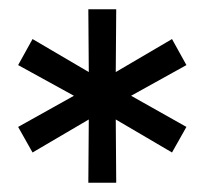

<svg xmlns="http://www.w3.org/2000/svg" viewBox="-20 -762 440 413"><path d="M262 -556 381 -489 350 -434 229 -505 230 -369H170L171 -505L50 -434L19 -489L139 -556L19 -622L50 -678L171 -607L170 -742H230L229 -607L350 -678L381 -622Z"/></svg>

Font: Montserrat Alternates Medium
Style: Regular
Weight: 500
Designer: Julieta Ulanovsky
Foundry: Julieta Ulanovsky
Version: Version 7.200